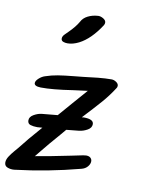

<svg xmlns="http://www.w3.org/2000/svg" viewBox="-95 -999 791 1021"><g transform="rotate(10 300.0 -488.0)"><path d="M518 -582Q518 -574 514 -569Q486 -525 452 -486Q418 -447 359 -384L370 -385Q423 -385 423 -358Q423 -338 402 -326Q381 -314 358 -311Q335 -308 289 -304L262 -272Q206 -208 180 -175L149 -137Q212 -147 338 -173L401 -186L417 -188Q433 -188 441 -180.5Q449 -173 449 -162Q449 -147 437 -133Q425 -119 405 -114Q230 -68 54 -47Q35 -45 17.5 -51.5Q0 -58 0 -77Q0 -93 11.5 -110.5Q23 -128 36 -143Q49 -158 54 -164Q94 -216 162 -293Q155 -293 148.5 -292Q142 -291 135 -291Q113 -291 97.5 -296Q82 -301 82 -319Q82 -338 104 -350.5Q126 -363 147 -365Q203 -371 231 -373L296 -448L331 -488L366 -528L289 -518Q179 -501 116 -502Q81 -503 81 -520Q81 -532 96.5 -546Q112 -560 129 -565Q161 -576 195 -581.5Q229 -587 281 -592Q298 -593 330 -597Q367 -602 407 -606Q447 -610 480 -610Q493 -610 505.5 -601.5Q518 -593 518 -582ZM181 -778Q181 -790 192 -801Q196 -805 212.5 -821.5Q229 -838 241 -853Q253 -868 261 -882Q272 -904 296 -916Q320 -928 348 -930Q362 -932 378 -923Q394 -914 394 -901Q394 -894 390 -887Q337 -805 276 -774Q244 -758 216 -758Q204 -758 195 -761Q181 -765 181 -778Z"/></g></svg>

Font: Sedgwick Ave Display
Style: Regular
Weight: 400
Designer: Kevin Burke, Pedro Vergani
Foundry: Google, Inc.
Version: Version 1.000